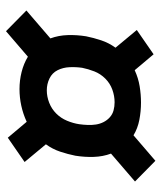

<svg xmlns="http://www.w3.org/2000/svg" viewBox="31 -660 538 640"><g transform="rotate(-90 300.0 -340.0)"><path d="M84 -91 15 -159 108 -239Q98 -266 97 -296.5Q96 -327 101 -358Q106 -383 114.5 -408.5Q123 -434 139 -456L80 -527L161 -583L214 -520Q240 -532 267.5 -538Q295 -544 323 -544Q352 -544 380 -537Q408 -530 431 -516L516 -589L585 -521L492 -441Q502 -414 503 -383.5Q504 -353 499 -322Q494 -297 485.5 -271.5Q477 -246 461 -224L520 -153L439 -97L386 -160Q360 -148 332.5 -143.5Q305 -139 278 -139Q249 -139 220.5 -144.5Q192 -150 169 -164ZM279 -227Q300 -227 321 -234.5Q342 -242 358 -258Q374 -274 382 -294.5Q390 -315 394 -335Q397 -356 396 -377.5Q395 -399 386 -417Q377 -435 358.5 -444Q340 -453 319 -453Q298 -453 277.5 -445Q257 -437 241.5 -421.5Q226 -406 217.5 -385.5Q209 -365 206 -345Q204 -331 203.5 -316.5Q203 -302 205 -289Q207 -276 213 -264Q219 -252 229 -243Q239 -234 252 -230.5Q265 -227 279 -227Z"/></g></svg>

Font: Iosevka Curly Slab XBdEx
Style: Italic
Weight: 800
Width: 7
Italic angle: -9°
Monospace: yes
Designer: Belleve Invis
Foundry: Belleve Invis
Version: Version 11.1.0; ttfautohint (v1.8.3)